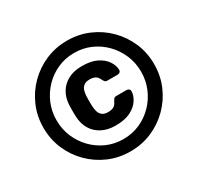

<svg xmlns="http://www.w3.org/2000/svg" viewBox="-153 -891 1114 1082"><g transform="rotate(-30 404.0 -350.0)"><path d="M404 10Q329 10 264 -18Q199 -46 149.5 -95.5Q100 -145 72 -210Q44 -275 44 -350Q44 -425 72 -490Q100 -555 149.5 -604.5Q199 -654 264 -682Q329 -710 404 -710Q479 -710 544 -682Q609 -654 658.5 -604.5Q708 -555 736 -490Q764 -425 764 -350Q764 -275 736 -210Q708 -145 658.5 -95.5Q609 -46 544 -18Q479 10 404 10ZM404 -70Q462 -70 511.5 -92Q561 -114 598.5 -152.5Q636 -191 657.5 -241.5Q679 -292 679 -350Q679 -408 657.5 -458.5Q636 -509 598.5 -547.5Q561 -586 511.5 -608Q462 -630 404 -630Q346 -630 296.5 -608Q247 -586 209.5 -547.5Q172 -509 150.5 -458.5Q129 -408 129 -350Q129 -292 150.5 -241.5Q172 -191 209.5 -152.5Q247 -114 296.5 -92Q346 -70 404 -70ZM404 -158Q352 -158 314.5 -178Q277 -198 256.5 -233Q236 -268 234 -314Q234 -321 233.5 -336Q233 -351 233.5 -366Q234 -381 234 -388Q236 -434 256.5 -469Q277 -504 314.5 -524Q352 -544 404 -544Q464 -544 501.5 -525Q539 -506 557.5 -478Q576 -450 577 -423Q578 -413 571.5 -407Q565 -401 555 -401H489Q478 -401 472.5 -408Q467 -415 464 -422Q456 -440 442.5 -448.5Q429 -457 404 -457Q380 -457 366.5 -446Q353 -435 348.5 -418.5Q344 -402 343 -385Q343 -378 342.5 -364.5Q342 -351 342.5 -337.5Q343 -324 343 -317Q344 -301 348.5 -284Q353 -267 366.5 -256Q380 -245 404 -245Q429 -245 442.5 -253.5Q456 -262 464 -281Q467 -287 472.5 -294Q478 -301 489 -301H555Q565 -301 571.5 -295Q578 -289 577 -279Q576 -253 557.5 -224.5Q539 -196 501.5 -177Q464 -158 404 -158Z"/></g></svg>

Font: DVN-Rubik
Style: Bold
Weight: 700
Designer: Hubert and Fischer
Foundry: Hubert & Fischer
Version: Version 2.102